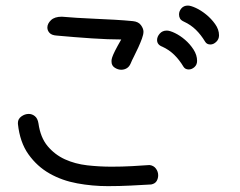

<svg xmlns="http://www.w3.org/2000/svg" viewBox="-20 -546 845 675"><path d="M43 -110.4V-114.3Q43 -127.9 55.2 -136.7Q67.4 -145.5 81.1 -145.5Q92.8 -145.5 102.5 -137.7Q112.3 -129.9 115.2 -112.3Q122.1 -62.5 147.5 -32.2Q172.9 -2 208.5 14.2Q244.1 30.3 286.6 35.2Q329.1 40 372.1 40Q409.2 40 443.8 38.1Q478.5 36.1 505.9 34.2Q520.5 36.1 528.3 46.9Q536.1 57.6 536.1 70.3Q536.1 81.1 530.8 90.3Q525.4 99.6 511.7 102.5Q477.5 104.5 439.5 106.4Q401.4 108.4 359.4 108.4Q304.7 108.4 251.5 98.6Q198.2 88.9 154.3 64Q110.4 39.1 80.1 -3.4Q49.8 -45.9 43 -110.4ZM179.7 -420.9Q162.1 -421.9 154.3 -430.2Q146.5 -438.5 146.5 -449.2Q146.5 -462.9 159.2 -475.1Q171.9 -487.3 197.3 -487.3Q218.8 -485.4 249.5 -483.4Q280.3 -481.4 314.5 -480Q348.6 -478.5 383.3 -476.6Q418 -474.6 447.3 -471.7Q466.8 -469.7 475.6 -457.5Q484.4 -445.3 484.4 -434.6Q484.4 -424.8 479 -410.2Q473.6 -395.5 466.3 -379.4Q459 -363.3 451.2 -348.1Q443.4 -333 439.5 -323.2Q434.6 -311.5 425.8 -306.2Q417 -300.8 406.2 -300.8Q394.5 -300.8 383.3 -308.1Q372.1 -315.4 372.1 -329.1Q372.1 -330.1 372.1 -333.5Q372.1 -336.9 374.5 -344.7Q377 -352.5 384.3 -367.2Q391.6 -381.8 406.2 -407.2Q361.3 -407.2 302.7 -411.1Q244.1 -415 179.7 -420.9ZM550.8 -381.8Q532.2 -388.7 532.2 -405.3Q532.2 -417 541.5 -427.7Q550.8 -438.5 566.4 -438.5Q577.1 -438.5 595.2 -429.7Q613.3 -420.9 630.4 -406.2Q647.5 -391.6 660.2 -372.1Q672.9 -352.5 672.9 -332Q672.9 -318.4 663.6 -310.1Q654.3 -301.8 643.6 -301.8Q630.9 -301.8 625 -311.5Q610.4 -335.9 592.3 -353.5Q574.2 -371.1 550.8 -381.8ZM627 -469.7Q616.2 -474.6 612.8 -481Q609.4 -487.3 609.4 -495.1Q609.4 -506.8 617.7 -516.6Q626 -526.4 640.6 -526.4Q650.4 -526.4 668.5 -518.1Q686.5 -509.8 704.6 -495.1Q722.7 -480.5 736.3 -461.4Q750 -442.4 750 -421.9Q750 -408.2 740.2 -398.9Q730.5 -389.6 719.7 -389.6Q707 -389.6 701.2 -399.4Q686.5 -423.8 668.5 -441.4Q650.4 -459 627 -469.7Z"/></svg>

Font: Hi Melody
Style: Regular
Weight: 400
Designer: YoonDesign Inc.
Foundry: YoonDesign Inc.
Version: Version 3.00